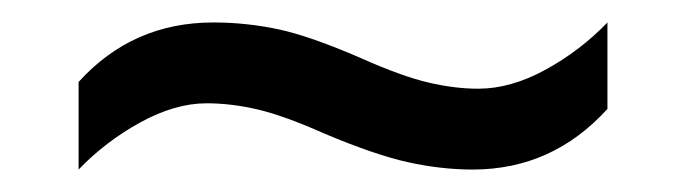

<svg xmlns="http://www.w3.org/2000/svg" viewBox="-20 -438 612 171"><path d="M269 -319Q233 -335 209.5 -340.5Q186 -346 164 -346Q136 -346 105 -329Q74 -312 50 -287V-365Q98 -418 170 -418Q199 -418 227.5 -412Q256 -406 302 -386Q338 -370 361.5 -364.5Q385 -359 406 -359Q435 -359 466 -376Q497 -393 521 -418V-341Q472 -287 401 -287Q373 -287 343.5 -293.5Q314 -300 269 -319Z"/></svg>

Font: Noto Sans Lao
Style: Regular
Weight: 400
Designer: Monotype Design Team
Foundry: Monotype Imaging Inc.
Version: Version 2.003; ttfautohint (v1.8.4.7-5d5b)